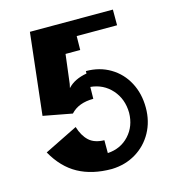

<svg xmlns="http://www.w3.org/2000/svg" viewBox="-110 -820 839 923"><g transform="rotate(-15 310.0 -358.5)"><path d="M51 -147 217 -229Q231 -183 258 -158Q285 -133 334 -132V-68Q399 -72 440.5 -117Q482 -162 483 -229Q482 -298 440.5 -344.5Q399 -391 335 -397L334 -338Q260 -338 221 -295L77 -322L123 -728H536V-650H335L334 -581H261L243 -436L239 -418H240Q272 -453 334 -464V-476H335Q402 -476 455 -444.5Q508 -413 537.5 -357.5Q567 -302 567 -232Q567 -164 537 -109.5Q507 -55 454 -23Q401 9 334 11H333Q236 11 166.5 -27Q97 -65 51 -147Z"/></g></svg>

Font: Hjärnsläpp Display
Style: Regular
Weight: 400
Designer: Baptiste Guesnon
Foundry: Bloom Type
Version: Version 1.000